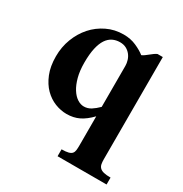

<svg xmlns="http://www.w3.org/2000/svg" viewBox="-126 -445 674 706"><g transform="rotate(30 210.5 -92.5)"><path d="M213.4 162.1V132.8Q231.4 132.8 241.7 130.1Q252 127.4 256.6 121.8Q261.2 116.2 262.2 107.7Q263.2 99.1 263.2 86.9V-36.1Q239.3 -11.2 216.1 0Q192.9 11.2 163.6 11.2Q139.2 11.2 114.5 1.5Q89.8 -8.3 69.8 -28.3Q49.8 -48.3 37.1 -79.6Q24.4 -110.8 24.4 -153.3Q24.4 -192.9 37.8 -228Q51.3 -263.2 74.7 -289.6Q98.1 -315.9 130.4 -331.5Q162.6 -347.2 200.7 -347.2Q230.5 -347.2 254.6 -336.4Q278.8 -325.7 293.9 -313.5Q299.8 -315.9 306.2 -320.6Q312.5 -325.2 318.8 -330.3Q325.2 -335.4 331.5 -340.1Q337.9 -344.7 343.8 -347.2H366.2V86.9Q366.2 98.6 367.9 107.2Q369.6 115.7 375.5 121.6Q381.3 127.4 392.1 130.1Q402.8 132.8 421.4 132.8V162.1ZM263.2 -250Q263.2 -261.7 259.5 -273.4Q255.9 -285.2 248.3 -294.7Q240.7 -304.2 229.5 -310.1Q218.3 -315.9 203.1 -315.9Q186.5 -315.9 172.4 -309.1Q158.2 -302.2 147.9 -286.9Q137.7 -271.5 132.1 -246.6Q126.5 -221.7 126.5 -185.5Q126.5 -150.9 133.5 -124.5Q140.6 -98.1 151.9 -80.3Q163.1 -62.5 177 -53.5Q190.9 -44.4 205.1 -44.4Q221.2 -44.4 235.1 -53.2Q249 -62 263.2 -76.2Z"/></g></svg>

Font: Scheherazade
Style: Bold
Weight: 700
Version: Version 2.100 (build 932/914)